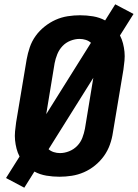

<svg xmlns="http://www.w3.org/2000/svg" viewBox="-20 -814 641 893"><path d="M93 59 8 14 71 -86Q62 -103 57 -122.5Q52 -142 50 -162Q48 -182 50 -203Q52 -224 55 -245L104 -538Q109 -566 118.5 -594Q128 -622 145.5 -646.5Q163 -671 187.5 -690.5Q212 -710 239 -722Q266 -734 295 -738.5Q324 -743 352 -743Q383 -743 413 -738Q443 -733 469 -719L516 -794L601 -749L538 -649Q547 -632 552 -612.5Q557 -593 559 -573Q561 -553 559 -532Q557 -511 554 -490L505 -197Q501 -169 491 -141Q481 -113 463.5 -88.5Q446 -64 422 -44.5Q398 -25 370.5 -13Q343 -1 314 3.5Q285 8 257 8Q226 8 196 3Q166 -2 140 -16ZM195 -283 403 -615Q393 -624 379 -628.5Q365 -633 350 -633Q329 -633 307.5 -624.5Q286 -616 270.5 -599.5Q255 -583 246.5 -562Q238 -541 234 -520ZM259 -102Q280 -102 301.5 -110.5Q323 -119 339 -135.5Q355 -152 363 -173Q371 -194 375 -215L414 -452L206 -120Q216 -111 230 -106.5Q244 -102 259 -102Z"/></svg>

Font: Iosevka SS04 XBd Ex
Style: Italic
Weight: 800
Width: 7
Italic angle: -9°
Monospace: yes
Designer: Belleve Invis
Foundry: Belleve Invis
Version: Version 19.0.0; ttfautohint (v1.8.4)